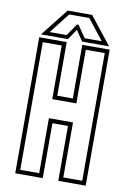

<svg xmlns="http://www.w3.org/2000/svg" viewBox="-94 -916 660 973"><g transform="rotate(10 236.0 -429.0)"><path d="M55 0V-700H196.5V-424H276.5V-700H417.5V0H276.5V-282.5H196.5V0ZM77 -21.5H174.5V-304.5H298.5V-21.5H396V-678.5H298.5V-402.5H174.5V-678.5H77ZM173.5 -858H299.5L411.5 -716H273L236.5 -770L200 -716H61.5ZM184.5 -840 102.5 -735H190L232.5 -797H240.5L282.5 -735H370.5L288 -840Z"/></g></svg>

Font: Tourney Condensed ExtraLight
Style: Regular
Weight: 200
Width: 3
Designer: Tyler Finck
Foundry: Etcetera Type Co
Version: Version 1.010; ttfautohint (v1.8.3)